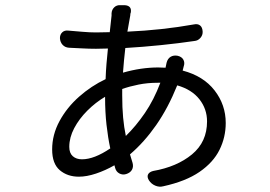

<svg xmlns="http://www.w3.org/2000/svg" viewBox="-20 -682 1040 740"><path d="M598 -363H588Q549 -363 514 -356Q479 -349 451 -339V-315Q451 -267 454.5 -229Q458 -191 465 -158Q504 -196 538.5 -246.5Q573 -297 598 -363ZM665 -467Q681 -463 687 -451.5Q693 -440 688 -426L684 -410Q764 -389 807 -333.5Q850 -278 850 -208Q850 -153 826 -104.5Q802 -56 749 -19.5Q696 17 609 36Q594 40 578.5 33.5Q563 27 554 13Q546 0 550.5 -9.5Q555 -19 570 -23Q662 -39 720 -87Q778 -135 778 -214Q778 -262 748.5 -299.5Q719 -337 663 -353Q628 -266 582 -200Q536 -134 481 -87L491 -54Q495 -39 488.5 -27.5Q482 -16 466 -11Q452 -7 440 -13.5Q428 -20 424 -34L421 -45Q386 -25 350 -13Q314 -1 284 -1Q240 -1 210.5 -26Q181 -51 181 -106Q181 -163 209.5 -215.5Q238 -268 285 -309.5Q332 -351 387 -377Q388 -407 390.5 -437Q393 -467 396 -495L350 -494Q323 -494 297 -495.5Q271 -497 246 -498Q231 -499 221.5 -509Q212 -519 211 -535Q211 -549 220 -557.5Q229 -566 244 -564Q269 -562 297.5 -559.5Q326 -557 350 -557L403 -558L410 -622V-631Q411 -645 420.5 -654Q430 -663 444 -662H461Q489 -660 484 -633Q483 -632 482.5 -628Q482 -624 482 -622L471 -560Q605 -566 728 -588Q742 -591 751 -584Q760 -577 761 -561Q762 -547 752.5 -536Q743 -525 729 -524Q668 -515 599.5 -508Q531 -501 463 -497Q460 -474 458 -450Q456 -426 454 -402Q524 -422 590 -422L618 -421L622 -440Q626 -456 637.5 -463Q649 -470 665 -467ZM385 -309Q348 -287 316.5 -255.5Q285 -224 266 -188Q247 -152 247 -116Q247 -92 260.5 -80Q274 -68 296 -68Q343 -68 405 -110Q396 -152 390.5 -201Q385 -250 385 -307Z"/></svg>

Font: Chiron GoRound TC
Style: Regular
Weight: 400
Designer: Ryoko NISHIZUKA 西塚涼子 (kana, bopomofo & ideographs); Paul D. Hunt (Latin, Greek & Cyrillic); Sandoll Communications 산돌커뮤니
Foundry: Adobe
Version: Version 1.000;hotconv 1.1.1;makeotfexe 2.6.0